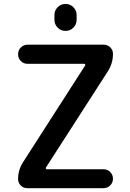

<svg xmlns="http://www.w3.org/2000/svg" viewBox="-20 -982 664 980"><path d="M257.8 -880.9V-905.3Q257.8 -928.7 274.4 -945.3Q291 -961.9 314.5 -961.9Q337.9 -961.9 354.5 -945.3Q371.1 -928.7 371.1 -905.3V-880.9Q371.1 -857.4 354.5 -840.8Q337.9 -824.2 314.5 -824.2Q291 -824.2 274.4 -840.8Q257.8 -857.4 257.8 -880.9ZM121.1 -753.9H509.8Q529.3 -753.9 543 -740.2Q556.6 -726.6 556.6 -707Q556.6 -659.2 531.2 -619.1L213.9 -126Q212.9 -124 214.4 -121.1Q215.8 -118.2 218.8 -118.2H507.8Q528.3 -118.2 542.5 -104Q556.6 -89.8 556.6 -69.8Q556.6 -49.8 542.5 -35.6Q528.3 -21.5 507.8 -21.5H119.1Q99.6 -21.5 85.9 -35.2Q72.3 -48.8 72.3 -68.4Q72.3 -115.2 97.7 -154.3L415 -648.4Q416 -650.4 414.6 -653.3Q413.1 -656.2 410.2 -656.2H121.1Q100.6 -656.2 86.4 -670.4Q72.3 -684.6 72.3 -705.1Q72.3 -725.6 86.4 -739.7Q100.6 -753.9 121.1 -753.9Z"/></svg>

Font: Gen Jyuu GothicX Medium
Style: Regular
Weight: 500
Designer: Ryoko NISHIZUKA (kana &amp; ideographs); Paul D. Hunt (Latin, Greek &amp; Cyrillic); Wenlong ZHANG (bopomofo); Sandoll C
Version: Version 1.058.20140828